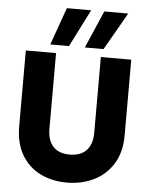

<svg xmlns="http://www.w3.org/2000/svg" viewBox="-62 -1006 829 1063"><g transform="rotate(5 352.5 -474.0)"><path d="M60 -702H228V-281Q228 -218 259.5 -183.5Q291 -149 352 -149Q413 -149 445 -183.5Q477 -218 477 -281V-702H646V-282Q646 -186 605 -121.5Q564 -57 497 -25Q430 7 349 7Q268 7 202.5 -25Q137 -57 98.5 -121.5Q60 -186 60 -282ZM401 -955 296 -747H192L266 -955ZM607 -955 488 -747H384L474 -955Z"/></g></svg>

Font: Parkinsans
Style: Bold
Weight: 700
Designer: Red Stone, Indian Type Foundry
Foundry: Indian Type Foundry
Version: Version 1.000